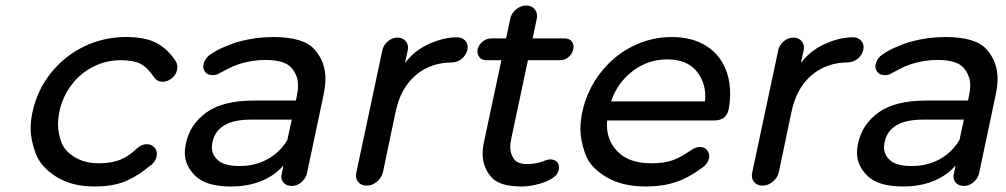

<svg xmlns="http://www.w3.org/2000/svg" viewBox="-20 -669 3642 695"><path d="M321 6Q240 6 184 -29Q128 -64 109.5 -113Q91 -162 91 -204Q91 -233 98 -265Q115 -343 164 -404.5Q213 -466 284 -500.5Q355 -535 436 -535Q508 -535 549 -512Q590 -489 617 -446Q625 -432 620.5 -414Q616 -396 600 -384Q584 -373 569 -373Q549 -373 538 -389Q513 -426 487.5 -438.5Q462 -451 417 -451Q365 -451 318.5 -428Q272 -405 239.5 -362.5Q207 -320 195 -265Q190 -240 190 -217Q190 -190 201 -157Q212 -124 249 -101Q286 -78 338 -78Q383 -78 414.5 -90.5Q446 -103 476 -132Q493 -147 511 -147Q529 -147 539 -135Q550 -123 547.5 -105.5Q545 -88 530 -74Q526 -70 523 -69Q482 -34 439 -15Q393 6 321 6Z M969 -535Q1079 -535 1118.5 -490Q1158 -445 1158 -385Q1158 -355 1150 -320L1091 -41Q1086 -22 1070.5 -9Q1055 4 1036 4Q1016 4 1005.5 -9Q995 -22 1000 -41L1006 -70Q974 -33 925.5 -13.5Q877 6 816 6Q727 6 688 -31.5Q649 -69 649 -116Q649 -132 653 -150Q668 -220 728 -262.5Q788 -305 899 -305H1051L1055 -324Q1059 -343 1059 -360Q1059 -396 1034.5 -424Q1010 -452 940 -452Q893 -452 845 -437Q824 -430 807 -421Q790 -412 771 -402Q762 -397 750 -397Q726 -397 718 -417Q713 -429 718.5 -443Q724 -457 735 -467Q745 -475 759 -483Q773 -491 788 -497.5Q803 -504 817.5 -509.5Q832 -515 844 -518Q905 -535 969 -535ZM848 -68Q903 -68 948 -92.5Q993 -117 1020 -162L1036 -236H888Q766 -236 749 -154Q747 -144 747 -135Q747 -108 770 -88Q793 -68 848 -68Z M1446 -441Q1481 -487 1534 -510.5Q1587 -534 1634 -534Q1636 -534 1638 -534Q1655 -533 1665.5 -520Q1676 -507 1672 -489Q1667 -469 1652 -456.5Q1637 -444 1617 -443Q1539 -443 1484.5 -396.5Q1430 -350 1412 -264L1366 -45Q1361 -25 1344 -11Q1327 3 1307 3Q1287 3 1276 -11Q1265 -25 1270 -45L1364 -487Q1368 -506 1384 -519.5Q1400 -533 1419 -533Q1438 -533 1449 -519.5Q1460 -506 1456 -487Z M1981 -25Q1965 -13 1932 -3.5Q1899 6 1866 6Q1786 6 1756.5 -30Q1727 -66 1727 -112Q1727 -134 1733 -160L1795 -451H1741Q1724 -451 1715 -462.5Q1706 -474 1709 -491Q1713 -507 1727 -518.5Q1741 -530 1758 -530H1812L1827 -601Q1831 -621 1848 -635Q1865 -649 1885 -649Q1905 -649 1916 -635Q1927 -621 1923 -601L1908 -530H2024Q2041 -530 2050 -518.5Q2059 -507 2055 -491Q2052 -474 2038 -462.5Q2024 -451 2007 -451H1891L1830 -164Q1827 -149 1827 -136Q1827 -113 1840 -94Q1853 -75 1888 -75Q1891 -75 1894 -75Q1911 -76 1925 -79Q1939 -82 1956 -89Q1965 -92 1972 -92Q1983 -92 1991 -87Q1999 -82 2002 -73Q2006 -60 2000 -46.5Q1994 -33 1981 -25ZM1956 -89Q1956 -89 1956 -89Q1956 -89 1956 -89Q1956 -89 1956 -89Q1956 -89 1956 -89Z M2618 -275Q2610 -233 2565 -233H2178Q2177 -225 2177 -216Q2177 -158 2218 -118Q2259 -78 2337 -78Q2361 -78 2379.5 -80.5Q2398 -83 2415 -89Q2432 -95 2449 -105Q2466 -115 2487 -129Q2501 -137 2513 -137Q2534 -137 2543 -120Q2551 -106 2544.5 -89.5Q2538 -73 2522 -62Q2474 -26 2429 -11Q2382 6 2316 6Q2232 6 2174 -28.5Q2116 -63 2098.5 -112Q2081 -161 2081 -202Q2081 -232 2088 -265Q2105 -342 2152.5 -404Q2200 -466 2268 -500.5Q2336 -535 2412 -535Q2488 -535 2540 -500.5Q2592 -466 2612 -404Q2623 -370 2623 -331Q2623 -304 2618 -275ZM2395 -454Q2326 -454 2270.5 -412Q2215 -370 2192 -302H2532Q2533 -311 2533 -320Q2533 -375 2498.5 -414.5Q2464 -454 2395 -454Z M2879 -441Q2914 -487 2967 -510.5Q3020 -534 3067 -534Q3069 -534 3071 -534Q3088 -533 3098.5 -520Q3109 -507 3105 -489Q3100 -469 3085 -456.5Q3070 -444 3050 -443Q2972 -443 2917.5 -396.5Q2863 -350 2845 -264L2799 -45Q2794 -25 2777 -11Q2760 3 2740 3Q2720 3 2709 -11Q2698 -25 2703 -45L2797 -487Q2801 -506 2817 -519.5Q2833 -533 2852 -533Q2871 -533 2882 -519.5Q2893 -506 2889 -487Z M3402 -535Q3512 -535 3551.5 -490Q3591 -445 3591 -385Q3591 -355 3583 -320L3524 -41Q3519 -22 3503.5 -9Q3488 4 3469 4Q3449 4 3438.5 -9Q3428 -22 3433 -41L3439 -70Q3407 -33 3358.5 -13.5Q3310 6 3249 6Q3160 6 3121 -31.5Q3082 -69 3082 -116Q3082 -132 3086 -150Q3101 -220 3161 -262.5Q3221 -305 3332 -305H3484L3488 -324Q3492 -343 3492 -360Q3492 -396 3467.5 -424Q3443 -452 3373 -452Q3326 -452 3278 -437Q3257 -430 3240 -421Q3223 -412 3204 -402Q3195 -397 3183 -397Q3159 -397 3151 -417Q3146 -429 3151.5 -443Q3157 -457 3168 -467Q3178 -475 3192 -483Q3206 -491 3221 -497.5Q3236 -504 3250.5 -509.5Q3265 -515 3277 -518Q3338 -535 3402 -535ZM3281 -68Q3336 -68 3381 -92.5Q3426 -117 3453 -162L3469 -236H3321Q3199 -236 3182 -154Q3180 -144 3180 -135Q3180 -108 3203 -88Q3226 -68 3281 -68Z"/></svg>

Font: Sepalumica Med
Style: Italic
Weight: 500
Italic angle: -12°
Designer: Julieta Ulanovsky
Foundry: Julieta Ulanovsky
Version: Version 7.200